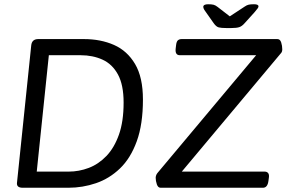

<svg xmlns="http://www.w3.org/2000/svg" viewBox="-20 -884 1351 904"><path d="M1044 -752Q1022 -752 1010 -755Q998 -758 986 -775L948 -829Q941 -838 939 -843.5Q937 -849 937 -851Q937 -864 960 -864Q977 -864 986 -861.5Q995 -859 1005 -851L1062 -807L1132 -853Q1142 -860 1151 -862Q1160 -864 1176 -864Q1197 -864 1197 -854Q1197 -850 1193.5 -845Q1190 -840 1179 -827L1132 -775Q1119 -760 1106 -756Q1093 -752 1070 -752ZM87 0Q57 0 60 -24L127 -670Q130 -700 160 -700H375Q454 -700 516.5 -672.5Q579 -645 616 -582.5Q653 -520 653 -415Q653 -299 624 -219Q595 -139 545 -91Q495 -43 432 -21.5Q369 0 302 0ZM736 0Q724 0 718.5 -16Q713 -32 713 -47Q713 -52 715 -58Q717 -64 721 -69L1186 -624H827Q804 -624 807 -654L809 -671Q811 -689 818 -694.5Q825 -700 835 -700H1286Q1299 -700 1304 -684Q1309 -668 1309 -652Q1309 -641 1304 -635L836 -76H1226Q1237 -76 1242.5 -69Q1248 -62 1246 -48L1244 -33Q1240 0 1218 0ZM153 -76H303Q352 -76 398 -93.5Q444 -111 481 -149.5Q518 -188 540 -250Q562 -312 562 -401Q562 -484 535.5 -533Q509 -582 463 -603Q417 -624 360 -624H210Z"/></svg>

Font: Asap
Style: Italic
Weight: 400
Italic angle: -6°
Designer: Pablo Cosgaya
Foundry: Omnibus-Type
Version: Version 3.001; ttfautohint (v1.8.3)